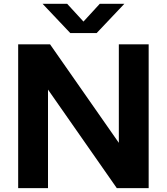

<svg xmlns="http://www.w3.org/2000/svg" viewBox="-20 -968 858 988"><path d="M73.5 0V-740H237.5L591.5 -233V-740H745V0H581L227 -507V0ZM341.5 -798 199 -948.5H325.5L409.5 -857L493.5 -948.5H620L477.5 -798Z"/></svg>

Font: Encode Sans Semi Expanded
Style: Bold
Weight: 700
Width: 6
Designer: Multiple Designers
Foundry: Impallari Type
Version: Version 3.000; ttfautohint (v1.8.3) -l 8 -r 50 -G 200 -x 14 